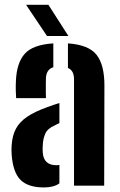

<svg xmlns="http://www.w3.org/2000/svg" viewBox="-20 -794 514 821"><path d="M49 -374.5Q48 -384.5 47.5 -405.5Q47 -426.5 48 -446.5Q51 -525 85.8 -564Q120.5 -603 208 -608.5V-506.5Q179 -497.5 176.5 -462Q176 -454 176 -434.8Q176 -415.5 176 -397.5Q176 -379.5 176.5 -374.5ZM296.5 0V-455.5Q296.5 -492.5 270.5 -503.5V-608.5Q359.5 -602.5 393.2 -559.2Q427 -516 426.5 -426L425.5 0ZM30 -130.5Q29 -140 29 -153.2Q29 -166.5 30 -175.5Q33 -215 48.2 -243.8Q63.5 -272.5 95.8 -294.5Q128 -316.5 182.5 -336Q195.5 -341 208.2 -345.2Q221 -349.5 234 -353.5V-267.5Q229 -265.5 224.2 -263Q219.5 -260.5 214.5 -258Q183 -244.5 173.5 -222.2Q164 -200 163 -175Q162 -162 162.2 -156.2Q162.5 -150.5 163 -140Q167.5 -87.5 221.5 -87.5Q229 -87.5 234 -89V-10Q210 7.5 168 7.5Q101 7.5 68.5 -24Q36 -55.5 30 -130.5ZM181 -640 91.5 -773.5H187L272.5 -640Z"/></svg>

Font: Big Shoulders Stencil Text ExtraBold
Style: Regular
Weight: 800
Designer: Patric King
Foundry: XO Type Co
Version: Version 1.000